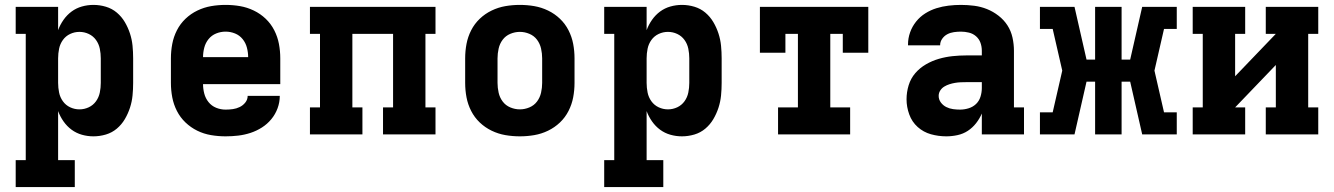

<svg xmlns="http://www.w3.org/2000/svg" viewBox="-20 -548 5440 783"><path d="M285 215H44V105H85V-410H44V-520H217V-425Q225 -447 239 -467Q253 -487 272 -501Q291 -515 314 -521.5Q337 -528 361 -528Q387 -528 412 -520.5Q437 -513 456.5 -496.5Q476 -480 489 -458Q502 -436 510 -411.5Q518 -387 520.5 -361.5Q523 -336 523 -310V-210Q523 -184 520.5 -158.5Q518 -133 510 -108.5Q502 -84 489 -62Q476 -40 456.5 -23.5Q437 -7 412 0.5Q387 8 361 8Q337 8 314 1.5Q291 -5 272 -19Q253 -33 239 -53Q225 -73 217 -95V105H285ZM304 -102Q324 -102 342 -110.5Q360 -119 371.5 -135Q383 -151 387 -170.5Q391 -190 391 -210V-310Q391 -330 387 -349.5Q383 -369 371.5 -385Q360 -401 342 -409.5Q324 -418 304 -418Q284 -418 266 -409.5Q248 -401 236.5 -385Q225 -369 221 -349.5Q217 -330 217 -310V-210Q217 -190 221 -170.5Q225 -151 236.5 -135Q248 -119 266 -110.5Q284 -102 304 -102Z M900 8Q870 8 840.5 3Q811 -2 784.5 -15Q758 -28 736.5 -48.5Q715 -69 701.5 -95.5Q688 -122 682.5 -151Q677 -180 677 -210V-310Q677 -340 682.5 -369Q688 -398 701.5 -424.5Q715 -451 736.5 -471.5Q758 -492 785 -505Q812 -518 841 -523Q870 -528 900 -528Q930 -528 959 -523Q988 -518 1015 -505Q1042 -492 1063.5 -471.5Q1085 -451 1098.5 -424.5Q1112 -398 1117.5 -369Q1123 -340 1123 -310V-205H808Q808 -186 813 -166.5Q818 -147 830.5 -131.5Q843 -116 861.5 -108.5Q880 -101 900 -101Q915 -101 929.5 -103Q944 -105 957.5 -111.5Q971 -118 980.5 -130Q990 -142 990 -157H1121Q1121 -131 1112 -106.5Q1103 -82 1086.5 -62Q1070 -42 1048 -28Q1026 -14 1001.5 -6Q977 2 951.5 5Q926 8 900 8ZM808 -315H992Q992 -334 987 -353.5Q982 -373 969.5 -388.5Q957 -404 938.5 -411.5Q920 -419 900 -419Q880 -419 861.5 -411.5Q843 -404 830.5 -388.5Q818 -373 813 -353.5Q808 -334 808 -315Z M1244 0V-110H1285V-410H1244V-520H1756V-410H1715V-110H1756V0H1542V-110H1583V-410H1417V-110H1458V0Z M2100 8Q2070 8 2041 3Q2012 -2 1985 -15Q1958 -28 1936.5 -48.5Q1915 -69 1901.5 -95.5Q1888 -122 1882.5 -151Q1877 -180 1877 -210V-310Q1877 -340 1882.5 -369Q1888 -398 1901.5 -424.5Q1915 -451 1936.5 -471.5Q1958 -492 1985 -505Q2012 -518 2041 -523Q2070 -528 2100 -528Q2130 -528 2159 -523Q2188 -518 2215 -505Q2242 -492 2263.5 -471.5Q2285 -451 2298.5 -424.5Q2312 -398 2317.5 -369Q2323 -340 2323 -310V-210Q2323 -180 2317.5 -151Q2312 -122 2298.5 -95.5Q2285 -69 2263.5 -48.5Q2242 -28 2215 -15Q2188 -2 2159 3Q2130 8 2100 8ZM2100 -102Q2120 -102 2139 -110Q2158 -118 2170 -134Q2182 -150 2186.5 -170Q2191 -190 2191 -210V-310Q2191 -330 2186.5 -350Q2182 -370 2170 -386Q2158 -402 2139 -410Q2120 -418 2100 -418Q2080 -418 2061 -410Q2042 -402 2030 -386Q2018 -370 2013.5 -350Q2009 -330 2009 -310V-210Q2009 -190 2013.5 -170Q2018 -150 2030 -134Q2042 -118 2061 -110Q2080 -102 2100 -102Z M2685 215H2444V105H2485V-410H2444V-520H2617V-425Q2625 -447 2639 -467Q2653 -487 2672 -501Q2691 -515 2714 -521.5Q2737 -528 2761 -528Q2787 -528 2812 -520.5Q2837 -513 2856.5 -496.5Q2876 -480 2889 -458Q2902 -436 2910 -411.5Q2918 -387 2920.5 -361.5Q2923 -336 2923 -310V-210Q2923 -184 2920.5 -158.5Q2918 -133 2910 -108.5Q2902 -84 2889 -62Q2876 -40 2856.5 -23.5Q2837 -7 2812 0.5Q2787 8 2761 8Q2737 8 2714 1.5Q2691 -5 2672 -19Q2653 -33 2639 -53Q2625 -73 2617 -95V105H2685ZM2704 -102Q2724 -102 2742 -110.5Q2760 -119 2771.5 -135Q2783 -151 2787 -170.5Q2791 -190 2791 -210V-310Q2791 -330 2787 -349.5Q2783 -369 2771.5 -385Q2760 -401 2742 -409.5Q2724 -418 2704 -418Q2684 -418 2666 -409.5Q2648 -401 2636.5 -385Q2625 -369 2621 -349.5Q2617 -330 2617 -310V-210Q2617 -190 2621 -170.5Q2625 -151 2636.5 -135Q2648 -119 2666 -110.5Q2684 -102 2704 -102Z M3153 0V-110H3234V-410H3183V-333H3079V-520H3521V-333H3417V-410H3366V-110H3447V0Z M3839 8Q3807 8 3776.5 -0.5Q3746 -9 3722.5 -30Q3699 -51 3688 -81.5Q3677 -112 3677 -143Q3677 -172 3685.5 -200Q3694 -228 3712.5 -249.5Q3731 -271 3756 -285.5Q3781 -300 3808.5 -308Q3836 -316 3864.5 -319Q3893 -322 3921 -322H3984V-341Q3984 -358 3978.5 -373.5Q3973 -389 3960.5 -400Q3948 -411 3931.5 -415Q3915 -419 3899 -419Q3885 -419 3870.5 -417Q3856 -415 3843.5 -408.5Q3831 -402 3822.5 -390Q3814 -378 3814 -364V-363H3683V-367Q3683 -392 3691.5 -416Q3700 -440 3716 -460Q3732 -480 3753.5 -493.5Q3775 -507 3799 -514.5Q3823 -522 3848.5 -525Q3874 -528 3899 -528Q3926 -528 3953 -524.5Q3980 -521 4005 -511Q4030 -501 4052 -484Q4074 -467 4088.5 -444.5Q4103 -422 4109 -395Q4115 -368 4115 -341V-110H4156V0H3984V-85Q3975 -64 3960.5 -45.5Q3946 -27 3927 -14.5Q3908 -2 3885 3Q3862 8 3839 8ZM3895 -101Q3913 -101 3930.5 -106.5Q3948 -112 3960.5 -124Q3973 -136 3978.5 -153.5Q3984 -171 3984 -189V-213H3922Q3910 -213 3898 -212.5Q3886 -212 3874.5 -210Q3863 -208 3852 -204.5Q3841 -201 3831 -195Q3821 -189 3814.5 -179Q3808 -169 3808 -157Q3808 -142 3817 -130Q3826 -118 3839 -111.5Q3852 -105 3866.5 -103Q3881 -101 3895 -101Z M4362 0H4221V-90H4273L4312 -260L4273 -430H4221V-520H4362L4411 -305H4446V-520H4554V-305H4589L4638 -520H4779V-430H4727L4688 -260L4727 -90H4779V0H4638L4589 -215H4554V0H4446V-215H4411Z M4844 0V-110H4885V-410H4844V-520H5058V-410H5017V-237L5183 -410H5142V-520H5356V-410H5315V-110H5356V0H5142V-110H5183V-283L5017 -110H5058V0Z"/></svg>

Font: Iosevka HT Extrabold Extended
Style: Regular
Weight: 800
Width: 7
Monospace: yes
Designer: Belleve Invis
Foundry: Belleve Invis
Version: Version 32.3.0; ttfautohint (v1.8.4)